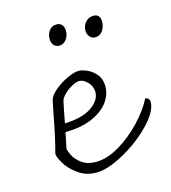

<svg xmlns="http://www.w3.org/2000/svg" viewBox="-98 -709 705 793"><g transform="rotate(-15 254.5 -312.0)"><path d="M509 -219Q509 -179 457.5 -125.5Q406 -72 336 -33.5Q266 5 219 5Q174 5 141 -18.5Q108 -42 90.5 -71Q73 -100 73 -114Q89 -171 108 -272L119 -328Q123 -348 148 -369.5Q173 -391 204 -405.5Q235 -420 254 -420Q269 -420 290.5 -410.5Q312 -401 328.5 -381Q345 -361 345 -330Q345 -294 321 -262Q297 -230 250 -210Q203 -190 137 -190L123 -123Q123 -114 133.5 -93Q144 -72 167.5 -55Q191 -38 227 -38Q275 -38 328 -69.5Q381 -101 425 -148Q469 -195 491 -239Q509 -236 509 -219ZM162 -316Q152 -271 144 -225Q221 -228 260 -255.5Q299 -283 299 -318Q299 -343 281 -361Q263 -379 246 -379Q234 -379 215 -369Q196 -359 180.5 -344Q165 -329 162 -316ZM173 -578Q173 -599 184.5 -614Q196 -629 216 -629Q230 -629 238.5 -619.5Q247 -610 247 -593Q247 -572 235 -556.5Q223 -541 205 -541Q191 -541 182 -551Q173 -561 173 -578ZM325 -569Q323 -590 336.5 -607Q350 -624 372 -624Q401 -624 401 -591Q401 -570 389.5 -553Q378 -536 358 -536Q343 -536 334.5 -546Q326 -556 325 -569Z"/></g></svg>

Font: Charmonman
Style: Regular
Weight: 400
Designer: Ekaluck Peanpanawate
Foundry: Cadson Demak Co.,Ltd.
Version: Version 1.000; ttfautohint (v1.6)